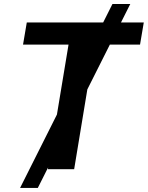

<svg xmlns="http://www.w3.org/2000/svg" viewBox="-20 -839 733 952"><path d="M79.6 92.8 537.6 -819.3H626L167.5 92.8ZM94.2 -617.7 112.8 -727.5H692.9L674.3 -617.7H449.7L347.7 0H217.3L319.8 -617.7Z"/></svg>

Font: Inter 18pt SemiBold
Style: Italic
Weight: 600
Italic angle: -9.3988°
Designer: Rasmus Andersson
Foundry: rsms
Version: Version 4.001;git-66647c0bb